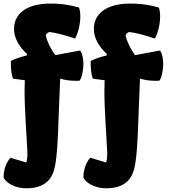

<svg xmlns="http://www.w3.org/2000/svg" viewBox="-31 -812 919 1043"><path d="M25.9 44.9C0 73.7 -12.7 116.7 -11.2 154.3C16.6 198.2 73.7 210.9 112.8 210.9C166 210.9 211.9 196.3 239.7 159.2C262.7 128.4 270 86.9 274.9 42.5C284.7 -43 285.6 -143.1 290 -240.2C292 -291 294.4 -340.3 295.9 -384.8C323.7 -376.5 352.5 -373 382.3 -373C388.7 -373 394.5 -373 400.9 -373.5C412.1 -386.2 421.9 -425.8 421.9 -464.8C421.9 -492.2 417 -519.5 404.8 -537.6L269 -512.7C244.6 -545.4 223.6 -589.4 217.8 -619.1C218.8 -626 228 -636.2 238.3 -638.2C287.6 -630.9 321.3 -620.6 377 -602.5C394.5 -634.8 405.3 -682.6 405.3 -723.1C405.3 -741.2 402.8 -757.8 398.4 -771C321.3 -792.5 272.5 -792.5 242.2 -792.5C126.5 -792.5 49.3 -747.1 45.4 -661.1C43 -605.5 74.2 -556.6 116.2 -518.6L114.3 -510.7C84 -503.4 52.2 -493.7 28.3 -481C27.8 -443.8 29.3 -416.5 39.1 -384.8L104 -376L103.5 -364.3C103 -350.1 102.5 -335 102.5 -319.3C102.5 -211.4 114.3 -67.9 117.7 13.7C118.7 33.2 116.7 56.6 111.8 70.8ZM459.5 44.9C433.6 73.7 420.9 116.7 422.4 154.3C450.2 198.2 507.3 210.9 546.4 210.9C599.6 210.9 645.5 196.3 673.3 159.2C696.3 128.4 703.6 86.9 708.5 42.5C718.3 -43 719.2 -143.1 723.6 -240.2C725.6 -291 728 -340.3 729.5 -384.8C757.3 -376.5 786.1 -373 815.9 -373C822.3 -373 828.1 -373 834.5 -373.5C845.7 -386.2 855.5 -425.8 855.5 -464.8C855.5 -492.2 850.6 -519.5 838.4 -537.6L702.6 -512.7C678.2 -545.4 657.2 -589.4 651.4 -619.1C652.3 -626 661.6 -636.2 671.9 -638.2C721.2 -630.9 754.9 -620.6 810.5 -602.5C828.1 -634.8 838.9 -682.6 838.9 -723.1C838.9 -741.2 836.4 -757.8 832 -771C754.9 -792.5 706.1 -792.5 675.8 -792.5C560.1 -792.5 482.9 -747.1 479 -661.1C476.6 -605.5 507.8 -556.6 549.8 -518.6L547.9 -510.7C517.6 -503.4 485.8 -493.7 461.9 -481C461.4 -443.8 462.9 -416.5 472.7 -384.8L537.6 -376L537.1 -364.3C536.6 -350.1 536.1 -335 536.1 -319.3C536.1 -211.4 547.9 -67.9 551.3 13.7C552.2 33.2 550.3 56.6 545.4 70.8Z"/></svg>

Font: Kavoon
Style: Regular
Weight: 400
Designer: Viktoriya Grabowska
Foundry: Viktoriya Grabowska
Version: Version 1.002